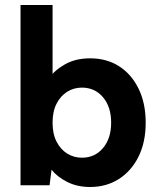

<svg xmlns="http://www.w3.org/2000/svg" viewBox="-20 -740 633 767"><path d="M174 -425Q197 -459 239.5 -483Q282 -507 340 -507Q406 -507 455.5 -475.5Q505 -444 533.5 -386Q562 -328 562 -250Q562 -172 533.5 -114.5Q505 -57 455 -25Q405 7 340 7Q288 7 248 -13.5Q208 -34 186 -62L178 0H62V-720H190V-423ZM424 -250Q424 -313 391.5 -351.5Q359 -390 307 -390Q275 -390 248.5 -373.5Q222 -357 206 -326Q190 -295 190 -250Q190 -205 206 -174Q222 -143 248.5 -126.5Q275 -110 307 -110Q359 -110 391.5 -148.5Q424 -187 424 -250Z"/></svg>

Font: Albert Sans
Style: Bold
Weight: 700
Designer: Andreas Rasmussen
Foundry: a.Foundry
Version: Version 1.025